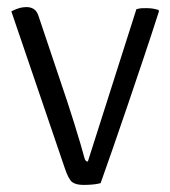

<svg xmlns="http://www.w3.org/2000/svg" viewBox="-20 -517 480 542"><path d="M365 -491Q373.5 -493.5 380.2 -493.8Q387 -494 393 -494Q403 -494 411 -492.8Q419 -491.5 427 -489L429 -486Q410 -426.5 387.2 -358.5Q364.5 -290.5 341.5 -223.2Q318.5 -156 298.5 -98Q278.5 -40 264 0Q253 3 240.2 4Q227.5 5 216 5Q194.5 5 184 -2.8Q173.5 -10.5 163 -42L12 -485Q27 -492.5 36.5 -494.8Q46 -497 55 -497Q67 -497 75.8 -491.2Q84.5 -485.5 89 -471L170 -230Q179.5 -201.5 189.2 -170Q199 -138.5 207 -111.5Q215 -84.5 219 -69Q221.5 -61 228 -61Z"/></svg>

Font: Signika Negative Light Light
Style: Regular
Weight: 300
Version: Version 2.001